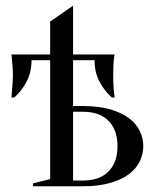

<svg xmlns="http://www.w3.org/2000/svg" viewBox="-20 -650 530 670"><path d="M235 -260V-20H270Q327 -20 358.5 -51.5Q390 -83 390 -140Q390 -197 358.5 -228.5Q327 -260 270 -260ZM270 -280Q324 -280 364 -268.5Q404 -257 429.5 -238Q455 -219 467.5 -193.5Q480 -168 480 -140Q480 -112 467.5 -86.5Q455 -61 429.5 -42Q404 -23 364 -11.5Q324 0 270 0H95V-10L155 -25V-440H90Q90 -398 73 -365.5Q56 -333 30 -310H20Q21 -323 22 -336Q23 -347 24 -360.5Q25 -374 25 -385Q25 -402 24 -415.5Q23 -429 22 -439Q21 -450 20 -460H155V-575L235 -630V-460H380Q378 -450 377 -439Q376 -429 375.5 -415.5Q375 -402 375 -385Q375 -374 375.5 -360.5Q376 -347 377 -336Q378 -323 380 -310H370Q344 -333 327 -365.5Q310 -398 310 -440H235V-280Z"/></svg>

Font: Oranienbaum
Style: Regular
Weight: 400
Designer: Oleg Pospelov and Jovanny Lemonad
Foundry: Oleg Pospelov and jovanny Lemonad
Version: Version 1.001; ttfautohint (v0.91) -l 8 -r 50 -G 200 -x 0 -w